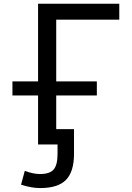

<svg xmlns="http://www.w3.org/2000/svg" viewBox="-20 -752 691 1002"><path d="M366.2 -78.1V50.8Q366.2 144.5 324.2 187Q282.2 229.5 189.5 229.5Q144.5 229.5 89.8 211.9L109.4 139.6Q153.3 156.2 188.5 156.2Q239.3 156.2 259.8 132.8Q280.3 109.4 280.3 50.8V2H266.6H238.3H178.7V-253.9H44.9V-327.1H178.7V-732.4H602.5V-649.4H273.4V-327.1H485.4V-253.9H273.4V-78.1Z"/></svg>

Font: irohakakuC Regular
Style: Regular
Weight: 400
Designer: [Source Han Sans]
Ryoko NISHIZUKA Ë•øÂ°öÊ∂ºÂ≠ê (kana & ideographs); Paul D. Hunt (Latin, Greek & Cyrillic); Wenlong ZHAN
Version: Version 1.001.20160904